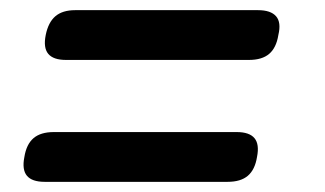

<svg xmlns="http://www.w3.org/2000/svg" viewBox="-20 -519 640 378"><path d="M68 -161Q43 -161 33 -173Q23 -185 28 -210Q32 -235 46 -247Q60 -259 86 -259H446Q471 -259 481 -247Q491 -235 486 -210Q482 -185 468 -173Q454 -161 428 -161ZM110 -401Q85 -401 75 -413Q65 -425 70 -450Q75 -475 89 -487Q103 -499 128 -499H488Q513 -499 523.5 -487Q534 -475 528 -450Q524 -425 510 -413Q496 -401 470 -401Z"/></svg>

Font: Maple Mono Medium
Style: Italic
Weight: 500
Italic angle: -10°
Monospace: yes
Designer: subframe7536
Version: Version 7.000